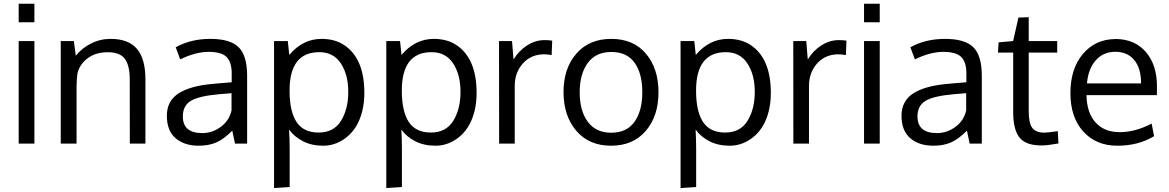

<svg xmlns="http://www.w3.org/2000/svg" viewBox="-20 -750 6107 1003"><path d="M77.6 -633.8V-730.5H159.7V-633.8ZM77.6 0V-535.6H159.7V0Z M297.4 0V-535.6H365.7L376 -459Q407.7 -498.5 455.3 -522.7Q502.9 -546.9 558.1 -546.9Q650.9 -546.9 695.3 -494.9Q739.7 -442.9 739.7 -335V0H658.2Q658.2 -322.3 657.7 -345.2Q655.8 -413.6 630.1 -445.3Q604.5 -477.1 543 -477.1Q481.4 -477.1 439.5 -446.8Q397.5 -416.5 384.8 -368.2Q379.9 -335.4 379.9 -293V0Z M935.1 -141.6Q935.1 -54.7 1037.1 -54.7Q1088.4 -54.7 1132.6 -86.7Q1176.8 -118.7 1189.5 -172.9V-263.2Q1187 -263.2 1159.9 -260.7Q1132.8 -258.3 1124.5 -257.8Q1018.6 -248.5 976.8 -223.1Q935.1 -197.8 935.1 -141.6ZM897.9 -502.9Q976.1 -546.9 1079.3 -546.9Q1182.6 -546.9 1226.8 -503.2Q1271 -459.5 1271 -354.5V0H1207.5Q1200.2 -31.2 1193.4 -67.4Q1148.9 -22.9 1109.9 -5.9Q1070.8 11.2 1018.1 11.2Q942.9 11.2 897.2 -28.1Q851.6 -67.4 851.6 -145.3Q851.6 -223.1 913.8 -262.7Q976.1 -302.2 1093.3 -312Q1109.4 -313.5 1141.8 -316.2Q1174.3 -318.8 1190.4 -320.3V-367.7Q1190.4 -424.3 1164.1 -451.7Q1137.7 -479 1069.8 -479Q1002 -479 921.4 -439.9Z M1647.9 -477.5Q1492.7 -477.5 1492.7 -276.9Q1492.7 -168 1529.1 -112.8Q1565.4 -57.6 1644.5 -57.6Q1723.6 -57.6 1761.5 -118.9Q1799.3 -180.2 1799.3 -270Q1799.3 -359.9 1760.7 -418.7Q1722.2 -477.5 1647.9 -477.5ZM1411.6 232.4V-535.6H1483.4L1491.2 -462.9Q1561.5 -546.9 1660.2 -546.9Q1733.4 -546.9 1784.2 -510.3Q1883.3 -439 1883.3 -265.1Q1883.3 -185.1 1856.9 -122.8Q1830.6 -60.5 1779.5 -24.7Q1728.5 11.2 1668.5 11.2Q1608.4 11.2 1563 -12Q1517.6 -35.2 1490.2 -73.2Q1493.2 -20.5 1493.2 29.3V227.1Z M2234.4 -477.5Q2079.1 -477.5 2079.1 -276.9Q2079.1 -168 2115.5 -112.8Q2151.9 -57.6 2231 -57.6Q2310.1 -57.6 2347.9 -118.9Q2385.7 -180.2 2385.7 -270Q2385.7 -359.9 2347.2 -418.7Q2308.6 -477.5 2234.4 -477.5ZM1998 232.4V-535.6H2069.8L2077.6 -462.9Q2147.9 -546.9 2246.6 -546.9Q2319.8 -546.9 2370.6 -510.3Q2469.7 -439 2469.7 -265.1Q2469.7 -185.1 2443.4 -122.8Q2417 -60.5 2366 -24.7Q2314.9 11.2 2254.9 11.2Q2194.8 11.2 2149.4 -12Q2104 -35.2 2076.7 -73.2Q2079.6 -20.5 2079.6 29.3V227.1Z M2587.4 0Q2586.9 -493.2 2586.9 -535.6H2654.8L2662.6 -439.5Q2690.4 -484.9 2733.4 -512.7Q2776.4 -540.5 2824.7 -540.5Q2846.7 -540.5 2864.7 -537.6L2861.8 -462.4Q2839.4 -466.3 2822.8 -466.3Q2754.4 -466.3 2711.7 -418.7Q2668.9 -371.1 2668.9 -300.8V0Z M3419.9 -267.8Q3419.9 -143.6 3353.5 -66.2Q3287.1 11.2 3172.1 11.2Q3057.1 11.2 2990.5 -66.9Q2923.8 -145 2923.8 -268.8Q2923.8 -392.6 2990.7 -469.7Q3057.6 -546.9 3173.3 -546.9Q3289.1 -546.9 3354.5 -469.5Q3419.9 -392.1 3419.9 -267.8ZM3008.3 -267.3Q3008.3 -171.4 3050.5 -114Q3092.8 -56.6 3173.3 -56.6Q3253.9 -56.6 3294.7 -113.8Q3335.4 -170.9 3335.4 -268.3Q3335.4 -365.7 3295.2 -422.1Q3254.9 -478.5 3173.6 -478.5Q3092.3 -478.5 3050.3 -420.9Q3008.3 -363.3 3008.3 -267.3Z M3771.5 -477.5Q3616.2 -477.5 3616.2 -276.9Q3616.2 -168 3652.6 -112.8Q3689 -57.6 3768.1 -57.6Q3847.2 -57.6 3885 -118.9Q3922.9 -180.2 3922.9 -270Q3922.9 -359.9 3884.3 -418.7Q3845.7 -477.5 3771.5 -477.5ZM3535.2 232.4V-535.6H3606.9L3614.7 -462.9Q3685.1 -546.9 3783.7 -546.9Q3856.9 -546.9 3907.7 -510.3Q4006.8 -439 4006.8 -265.1Q4006.8 -185.1 3980.5 -122.8Q3954.1 -60.5 3903.1 -24.7Q3852.1 11.2 3792 11.2Q3731.9 11.2 3686.5 -12Q3641.1 -35.2 3613.8 -73.2Q3616.7 -20.5 3616.7 29.3V227.1Z M4124.5 0Q4124 -493.2 4124 -535.6H4191.9L4199.7 -439.5Q4227.5 -484.9 4270.5 -512.7Q4313.5 -540.5 4361.8 -540.5Q4383.8 -540.5 4401.9 -537.6L4398.9 -462.4Q4376.5 -466.3 4359.9 -466.3Q4291.5 -466.3 4248.8 -418.7Q4206.1 -371.1 4206.1 -300.8V0Z M4493.7 -633.8V-730.5H4575.7V-633.8ZM4493.7 0V-535.6H4575.7V0Z M4772.9 -141.6Q4772.9 -54.7 4875 -54.7Q4926.3 -54.7 4970.5 -86.7Q5014.6 -118.7 5027.3 -172.9V-263.2Q5024.9 -263.2 4997.8 -260.7Q4970.7 -258.3 4962.4 -257.8Q4856.4 -248.5 4814.7 -223.1Q4772.9 -197.8 4772.9 -141.6ZM4735.8 -502.9Q4814 -546.9 4917.2 -546.9Q5020.5 -546.9 5064.7 -503.2Q5108.9 -459.5 5108.9 -354.5V0H5045.4Q5038.1 -31.2 5031.2 -67.4Q4986.8 -22.9 4947.8 -5.9Q4908.7 11.2 4856 11.2Q4780.8 11.2 4735.1 -28.1Q4689.5 -67.4 4689.5 -145.3Q4689.5 -223.1 4751.7 -262.7Q4814 -302.2 4931.2 -312Q4947.3 -313.5 4979.7 -316.2Q5012.2 -318.8 5028.3 -320.3V-367.7Q5028.3 -424.3 5002 -451.7Q4975.6 -479 4907.7 -479Q4839.8 -479 4759.3 -439.9Z M5420.4 9.8Q5341.3 9.8 5308.1 -28.8Q5274.9 -67.4 5272.9 -153.3V-475.1H5193.4L5196.8 -528.8L5272.5 -535.6L5300.3 -658.2L5354 -660.2V-535.6H5502.9V-475.1H5354V-168Q5354 -106.9 5372.6 -82Q5391.1 -57.1 5436 -57.1Q5452.1 -57.1 5505.9 -64.9L5509.3 -0.5Q5451.2 9.8 5420.4 9.8Z M5658.2 -314.5H5940.9Q5940.9 -394 5905 -436.8Q5869.1 -479.5 5806.6 -479.5Q5744.1 -479.5 5704.6 -435.3Q5665 -391.1 5658.2 -314.5ZM6023.9 -296.9 6023.4 -252.9H5655.8Q5657.2 -161.6 5702.9 -110.6Q5748.5 -59.6 5829.6 -59.6Q5910.6 -59.6 5996.1 -104.5L6008.8 -38.6Q5927.2 11.2 5816.7 11.2Q5706.1 11.2 5638.9 -63Q5571.8 -137.2 5571.8 -263.9Q5571.8 -390.6 5636.7 -467.8Q5702.1 -544.9 5804.7 -545.9Q5805.7 -545.9 5806.6 -546.4Q5908.2 -545.9 5966.3 -478Q6024.4 -410.2 6023.9 -296.9Z"/></svg>

Font: Oxygen
Style: Normal
Weight: 400
Designer: Vernon Adams
Foundry: Vernon Adams
Version: Version Release 0.2.2 webfont; ttfautohint (v0.8.52-bc40) -l